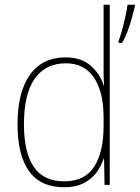

<svg xmlns="http://www.w3.org/2000/svg" viewBox="-20 -873 589 810"><path d="M251 -83Q151 -83 102.5 -151Q54 -219 54 -348Q54 -485 106.5 -558Q159 -631 257 -631Q323 -631 363 -595.5Q403 -560 417 -513H419Q417 -541 417 -567Q417 -593 417 -619V-853H443V-93H421L419 -203H417Q407 -172 386.5 -144.5Q366 -117 332.5 -100Q299 -83 251 -83ZM251 -108Q338 -108 377.5 -170Q417 -232 417 -341V-377Q417 -485 376.5 -545.5Q336 -606 258 -606Q172 -606 126.5 -541Q81 -476 81 -348Q81 -230 122.5 -169Q164 -108 251 -108ZM549 -846Q541 -811 527 -766.5Q513 -722 495 -692H480V-700Q486 -713 494 -742.5Q502 -772 509 -803Q516 -834 518 -853H549Z"/></svg>

Font: Noto Sans Kannada UI SemiCondensed Thin
Style: Regular
Weight: 100
Width: 4
Designer: Jelle Bosma - Monotype Design Team
Foundry: Monotype Imaging Inc.
Version: Version 2.005; ttfautohint (v1.8.4.7-5d5b)